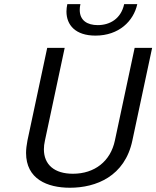

<svg xmlns="http://www.w3.org/2000/svg" viewBox="-20 -878 745 915"><path d="M300.8 -858.3C298.3 -846.7 296.7 -834.2 296.7 -823.3C296.7 -758.3 340 -708.3 435 -708.3C546.7 -708.3 616.7 -777.5 634.2 -858.3H571.7C556.7 -788.3 503.3 -758.3 445.8 -758.3C396.7 -758.3 360 -780 360 -830.8C360 -839.2 360.8 -848.3 363.3 -858.3ZM205 -650 110.8 -208.3C106.7 -186.7 104.2 -166.7 104.2 -149.2C104.2 -25 205 16.7 313.3 16.7C437.5 16.7 575 -37.5 610.8 -208.3L705 -650H621.7L527.5 -208.3C506.7 -109.2 430.8 -50 327.5 -50C239.2 -50 189.2 -93.3 189.2 -166.7C189.2 -180 190.8 -193.3 194.2 -208.3L288.3 -650Z"/></svg>

Font: BoonHome
Style: Book Oblique
Weight: 400
Italic angle: -12°
Designer: Sungsit Sawaiwan
Foundry: Sungsit Sawaiwan
Version: Version 0.2